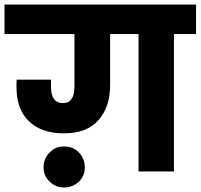

<svg xmlns="http://www.w3.org/2000/svg" viewBox="-37 -760 889 851"><path d="M-17 -740C-17 -740 -17 -609 -17 -609C-17 -609 293 -609 293 -609C293 -609 293 -377 293 -377C293 -377 293 -377 293 -377C293 -328 276 -303 242 -303C242 -303 242 -303 242 -303C207 -303 189 -327 189 -376C189 -376 189 -407 189 -407C189 -407 37 -407 37 -407C37 -407 37 -407 37 -407C36 -400 36 -390 36 -375C36 -375 36 -375 36 -375C36 -309 54 -258 91 -223C128 -187 179 -169 246 -169C246 -169 246 -169 246 -169C315 -169 366 -189 400 -228C434 -267 451 -319 451 -383C451 -383 451 -609 451 -609C451 -609 577 -609 577 -609C577 -609 577 0 577 0C577 0 734 0 734 0C734 0 734 -609 734 -609C734 -609 832 -609 832 -609C832 -609 832 -740 832 -740C832 -740 -17 -740 -17 -740ZM339 -18C339 -18 339 -18 339 -18C339 -44 330 -66 313 -84C295 -102 273 -111 247 -111C247 -111 247 -111 247 -111C222 -111 200 -102 183 -84C165 -66 156 -44 156 -18C156 -18 156 -18 156 -18C156 7 165 28 183 45C200 62 222 71 247 71C247 71 247 71 247 71C273 71 295 62 313 45C330 28 339 7 339 -18Z"/></svg>

Font: Girnar Poppins
Style: Bold
Weight: 500
Designer: Ninad Kale (Devanagari), Jonny Pinhorn (Latin)
Foundry: Indian Type Foundry
Version: ""